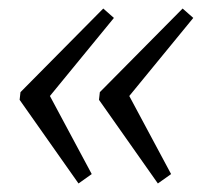

<svg xmlns="http://www.w3.org/2000/svg" viewBox="-20 -545 473 450"><path d="M222 -525 247 -503 97 -320 195 -137 164 -115 26 -311 28 -329ZM408 -525 433 -503 283 -320 381 -137 350 -115 212 -311 214 -329Z"/></svg>

Font: Pathway Extreme 8pt Thin 12pt ExtraLight
Style: Italic
Weight: 250
Italic angle: -8°
Version: Version 1.001;gftools[0.9.26]